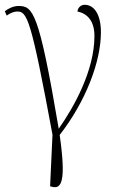

<svg xmlns="http://www.w3.org/2000/svg" viewBox="-36 -564 494 801"><path d="M180 215C220 226 241 196 213 -1C322 -141 385 -307 385 -429C385 -507 355 -544 317 -544C302 -544 289 -533 287 -516C327 -508 358 -478 358 -414C358 -270 273 -118 209 -27C126 -518 101 -539 41 -539C19 -539 -2 -528 -16 -517L-8 -499C7 -510 23 -516 36 -516C77 -516 93 -488 183 -2L173 213Z"/></svg>

Font: Noto Serif SemiCondensed Thin
Style: Regular
Weight: 100
Width: 4
Designer: Monotype Design Team
Foundry: Monotype Imaging Inc.
Version: Version 2.015